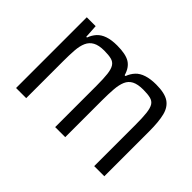

<svg xmlns="http://www.w3.org/2000/svg" viewBox="-96 -749 979 979"><g transform="rotate(45 393.5 -259.0)"><path d="M76.1 0V-510H140.1L144.6 -437.6H149.7Q158.9 -462.6 175.2 -480.7Q191.6 -498.8 219.2 -508.4Q246.8 -518 287.7 -518Q349.8 -518 379.6 -499.4Q409.5 -480.7 421.5 -437.6H427.6Q436.8 -462.5 453.8 -480.9Q470.8 -499.3 499.7 -508.6Q528.6 -518 568.6 -518Q630.8 -518 661.2 -497.7Q691.5 -477.4 702 -434.9Q712.5 -392.5 712.5 -323.8V0H639.5V-296.5Q639.5 -349.8 635.8 -380.9Q632.1 -411.9 622.4 -427.5Q612.6 -443 592.9 -447.9Q573.3 -452.9 540.9 -452.9Q501.4 -452.9 478.8 -441.2Q456.3 -429.5 446.2 -405.9Q436.1 -382.4 433.4 -347.3Q430.6 -312.3 430.6 -264.5V0H358.1V-296.5Q358.1 -349.3 354.4 -380.3Q350.7 -411.4 340.4 -427.2Q330.2 -443 310.8 -447.9Q291.4 -452.9 259.5 -452.9Q220.4 -452.9 197.9 -440.5Q175.4 -428.1 164.8 -404.3Q154.2 -380.6 151.7 -345.5Q149.2 -310.5 149.2 -264.5V0Z"/></g></svg>

Font: Saira Thin SemiCondensed
Style: Regular
Weight: 100
Width: 4
Version: Version 1.101